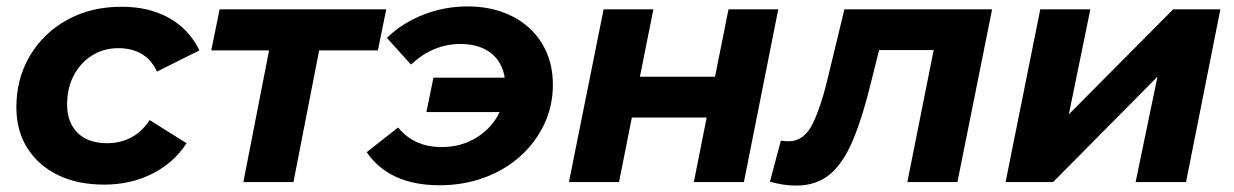

<svg xmlns="http://www.w3.org/2000/svg" viewBox="-20 -567 3842 598"><path d="M305 8Q221 8 160 -22Q99 -52 65 -106Q31 -160 31 -233Q31 -322 73 -393Q115 -464 189 -505Q263 -546 359 -546Q445 -546 507.5 -510.5Q570 -475 601 -410L469 -344Q451 -382 420.5 -399.5Q390 -417 349 -417Q303 -417 267 -394.5Q231 -372 210 -332.5Q189 -293 189 -241Q189 -186 221.5 -153.5Q254 -121 314 -121Q354 -121 388 -138.5Q422 -156 446 -193L561 -121Q522 -60 454.5 -26Q387 8 305 8Z M738 0 818 -410H638L664 -538H1183L1157 -410H974L894 0Z M1308 -218 1330 -325H1552Q1544 -375 1508 -402.5Q1472 -430 1414 -430Q1372 -430 1334 -414.5Q1296 -399 1260 -366L1185 -449Q1232 -495 1298 -521Q1364 -547 1436 -547Q1515 -547 1575 -516.5Q1635 -486 1668.5 -431Q1702 -376 1702 -303Q1702 -237 1675 -180Q1648 -123 1600 -80Q1552 -37 1487.5 -13.5Q1423 10 1349 10Q1193 10 1122 -93L1220 -170Q1269 -109 1356 -109Q1417 -109 1465 -139Q1513 -169 1536 -218Z M1752 0 1860 -538H2015L1973 -328H2207L2249 -538H2404L2297 0H2141L2181 -201H1948L1908 0Z M2378 -1 2412 -129Q2419 -128 2424.5 -127.5Q2430 -127 2436 -127Q2484 -127 2510.5 -180.5Q2537 -234 2558 -323L2610 -538H3070L2962 0H2806L2888 -411H2718L2694 -315Q2667 -203 2636.5 -130.5Q2606 -58 2564 -23.5Q2522 11 2460 11Q2439 11 2419.5 8Q2400 5 2378 -1Z M3112 0 3220 -538H3376L3309 -211L3634 -538H3781L3674 0H3517L3585 -328L3260 0Z"/></svg>

Font: Montserrat
Style: Bold Italic
Weight: 700
Italic angle: -11.3°
Designer: Julieta Ulanovsky
Foundry: Julieta Ulanovsky
Version: Version 9.000; ttfautohint (v1.8.4.7-5d5b)